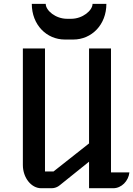

<svg xmlns="http://www.w3.org/2000/svg" viewBox="-20 -997 707 1017"><path d="M101.1 -123C101.1 -55.2 146 0 197.8 0H253.9C269.5 0 285.2 -5.9 296.9 -16.1L451.7 -140.6V0H580.1C623 0 660.6 -37.6 665.5 -84H567.9V-740.2H451.7V-237.3L263.7 -88.9H218.3V-740.2H101.1ZM323.7 -787.6H368.2C465.3 -787.6 543.5 -865.7 543.5 -976.6H470.2C470.2 -941.4 417.5 -897.5 357.4 -897.5H335C274.4 -897.5 222.2 -941.4 222.2 -976.6H148.4C148.4 -865.7 226.6 -787.6 323.7 -787.6Z"/></svg>

Font: Atomic Age
Style: Regular
Weight: 400
Designer: James Grieshaber
Foundry: James Grieshaber
Version: Version 1.002